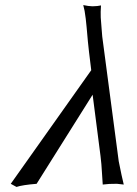

<svg xmlns="http://www.w3.org/2000/svg" viewBox="-20 -718 534 750"><path d="M372.6 -108.9 341.8 -348.1 123 0Q67.9 4.4 44.4 12.2L22 0L336.4 -443.8L327.6 -516.1Q323.7 -547.9 318.4 -611.3Q315.9 -640.1 314.9 -645L310.5 -675.3L305.2 -698.2Q325.2 -693.8 341.3 -693.4Q362.3 -693.8 374.5 -696.8Q372.6 -671.4 373.5 -649.9Q373.5 -647.9 377 -604.5Q378.9 -581.5 379.4 -575.2L443.8 -87.9Q456.1 -25.9 463.4 2.9Q463.4 2.9 437.5 0Q434.1 0 432.1 0Q430.7 0 406.7 0.5L381.3 2.9Q379.9 -15.6 378.4 -41.5Q376.5 -78.6 372.6 -108.9Z"/></svg>

Font: Linux Biolinum Slanted O
Style: Slanted
Weight: 400
Designer: Philipp H. Poll
Foundry: Philipp H. Poll
Version: Version 1.0.4